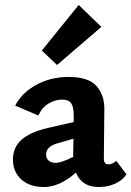

<svg xmlns="http://www.w3.org/2000/svg" viewBox="-20 -743 528 771"><path d="M488 -43Q473 -20 443.5 -6Q414 8 377 8Q308 8 285 -50Q219 8 157 8Q99 8 65.5 -22.5Q32 -53 32 -102Q32 -151 66 -181.5Q100 -212 171 -229L276 -253V-282Q276 -313 266 -328Q256 -343 230 -343Q201 -343 174.5 -327Q148 -311 134 -279L41 -319Q68 -371 126 -402.5Q184 -434 256 -434Q336 -434 368 -397Q400 -360 399 -303L397 -107Q397 -83 415 -83Q431 -83 447 -97ZM274 -113V-126L275 -186L209 -167Q165 -154 165 -122Q165 -107 175.5 -98Q186 -89 204 -89Q226 -89 274 -113ZM148 -540 296 -723 387 -635 209 -482Z"/></svg>

Font: Ysabeau Ultrabold
Style: Regular
Weight: 800
Designer: Christian Thalmann (Catharsis Fonts)
Version: Version 0.003